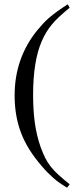

<svg xmlns="http://www.w3.org/2000/svg" viewBox="-20 -696 373 893"><path d="M304 -660Q277 -638 257 -619.5Q237 -601 222 -583Q207 -565 195.5 -546Q184 -527 174 -504Q134 -412 134 -255Q134 -180 142.5 -121.5Q151 -63 169 -12Q179 16 190 38Q201 60 216.5 79.5Q232 99 253 118Q274 137 304 161L292 177Q272 165 257 154.5Q242 144 228.5 132Q215 120 201.5 106.5Q188 93 173 75Q107 -1 77.5 -79Q48 -157 48 -252Q48 -426 154 -556Q168 -573 181.5 -587.5Q195 -602 211 -615.5Q227 -629 247 -643.5Q267 -658 295 -676Z"/></svg>

Font: Klingon pIqaD HaSta
Style: Regular
Weight: 400
Width: 0
Designer: Mike Neff (qa'vaj)
Foundry: Mike Neff and Michael Everson
Version: Version 2.003